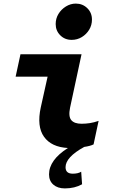

<svg xmlns="http://www.w3.org/2000/svg" viewBox="-20 -818 640 1069"><path d="M379 -596Q341 -596 315.5 -621.5Q290 -647 290 -684Q290 -715 305.5 -740.5Q321 -766 347 -782Q373 -798 402 -798Q440 -798 466 -772.5Q492 -747 492 -709Q492 -678 476.5 -652.5Q461 -627 435.5 -611.5Q410 -596 379 -596ZM341 231Q301 231 277 210Q253 189 253 153Q253 73 358 6Q266 1 225 -56.5Q184 -114 207 -220L245 -391H67L94 -516H434L370 -218Q360 -169 377 -149Q394 -129 434 -129Q457 -129 480 -132.5Q503 -136 529 -145L501 -14Q483 -5 449 0Q345 57 345 113Q345 149 385 149Q415 149 432 138L437 208Q396 231 341 231Z"/></svg>

Font: Red Hat Mono
Style: Bold Italic
Weight: 700
Italic angle: -12°
Monospace: yes
Designer: Pentagram, MCKL
Foundry: Pentagram, MCKL
Version: Version 1.023; ttfautohint (v1.8.3)